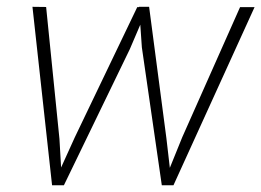

<svg xmlns="http://www.w3.org/2000/svg" viewBox="-20 -549 774 569"><path d="M201.7 -142.1 386.7 -527.8H418L364.7 -403.3L169.4 0H137.2ZM116.7 -528.3 156.2 -137.2 164.1 0H134.3L76.2 -528.8ZM520 -142.1 691.4 -527.8H734.4L494.1 0H462.4ZM421.9 -528.8 473.1 -139.6 489.3 0H459.5L400.4 -408.7L392.1 -528.8Z"/></svg>

Font: Roboto ExtraLight
Style: Italic
Weight: 250
Designer: Christian Robertson
Foundry: Google
Version: Version 3.009; 2024